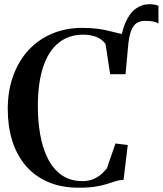

<svg xmlns="http://www.w3.org/2000/svg" viewBox="-20 -885 776 916"><path d="M579 -531 559.5 -571.5 550.5 -659Q558.5 -730.5 578 -776Q597.5 -821.5 627 -843.2Q656.5 -865 693 -865Q706.5 -865 717 -863Q727.5 -861 736 -857V-773Q724.5 -780 708.2 -782.8Q692 -785.5 672 -785.5Q649 -785.5 632.2 -775Q615.5 -764.5 605 -736.8Q594.5 -709 590.5 -657ZM356 10.5Q271 10.5 207.5 -17.5Q144 -45.5 101.5 -96Q59 -146.5 38 -215Q17 -283.5 17 -365Q17 -452 43 -523.5Q69 -595 116.2 -646Q163.5 -697 228.8 -724.5Q294 -752 372 -752Q415.5 -752 447.5 -747.5Q479.5 -743 504 -736.5Q528.5 -730 550.2 -725.2Q572 -720.5 594.5 -720L579 -531H505.5L483.5 -674.5Q477 -685.5 463.2 -695.8Q449.5 -706 427.8 -712.8Q406 -719.5 376 -719.5Q308 -719.5 259.5 -680.5Q211 -641.5 185.8 -565.2Q160.5 -489 160.5 -377Q160.5 -308.5 171.5 -244.8Q182.5 -181 207.2 -130.5Q232 -80 273 -50.5Q314 -21 373.5 -21Q404 -21 426.5 -31Q449 -41 464.8 -55.2Q480.5 -69.5 490 -82L531 -200.5L589.5 -193L569.5 -27Q549.5 -26.5 531.8 -20.8Q514 -15 492 -7.8Q470 -0.5 437.5 5Q405 10.5 356 10.5Z"/></svg>

Font: Merriweather 120pt SemiBold
Style: Regular
Weight: 600
Version: Version 2.100